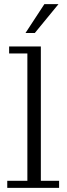

<svg xmlns="http://www.w3.org/2000/svg" viewBox="-20 -906 322 926"><path d="M15 0V-34H112V-648H24V-682H177V-34H265V0ZM103 -747 194 -886H262L148 -747Z"/></svg>

Font: Montagu Slab 144pt Light
Style: Regular
Weight: 300
Designer: Florian Karsten
Foundry: Florian Karsten
Version: Version 1.000